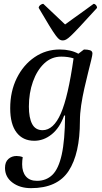

<svg xmlns="http://www.w3.org/2000/svg" viewBox="-20 -719 529 997"><path d="M141 258Q83 258 44.5 229Q6 200 6 153Q6 122 23.5 106.5Q41 91 66 91Q74 91 82.5 92.5Q91 94 98 97Q95 115 95 134Q95 174 114.5 197Q134 220 172 220Q220 220 252 189Q284 158 300.5 84Q317 10 318 -119H313Q290 -55 248.5 -21.5Q207 12 158 12Q99 12 66 -31Q33 -74 33 -157Q33 -244 67 -313Q101 -382 159.5 -422Q218 -462 290 -462Q347 -462 387 -440L416 -462Q435 -462 447.5 -458Q460 -454 460 -441Q460 -433 453.5 -406.5Q447 -380 437.5 -342Q428 -304 418 -260Q408 -216 401.5 -172.5Q395 -129 395 -91Q395 79 336.5 168.5Q278 258 141 258ZM130 -166Q130 -107 147 -75Q164 -43 201 -43Q258 -43 296 -130Q334 -217 362 -416Q349 -420 333 -422.5Q317 -425 298 -425Q247 -425 209.5 -389.5Q172 -354 151 -295Q130 -236 130 -166ZM306 -509Q297 -509 289.5 -513.5Q282 -518 270 -534Q258 -550 237 -584Q216 -618 181 -678Q181 -686 189 -692.5Q197 -699 205 -699Q250 -656 280 -628Q310 -600 318 -592Q331 -602 358 -621Q385 -640 414.5 -661.5Q444 -683 466 -699Q473 -699 478.5 -692.5Q484 -686 484 -678Q429 -618 397.5 -584Q366 -550 349 -534Q332 -518 323 -513.5Q314 -509 306 -509Z"/></svg>

Font: Petrona Medium
Style: Italic
Weight: 500
Italic angle: -9°
Designer: Ringo R. Seeber
Foundry: Ringo R. Seeber
Version: Version 2.001; ttfautohint (v1.8.3)